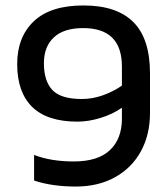

<svg xmlns="http://www.w3.org/2000/svg" viewBox="-20 -674 613 704"><path d="M105 -12V-106Q166 -82 251 -82Q339 -82 383 -123.5Q427 -165 427 -239V-279Q393 -255 348.5 -241.5Q304 -228 264 -228Q153 -228 98 -282Q43 -336 43 -439Q43 -538 104 -596Q165 -654 286 -654Q408 -654 469 -593Q530 -532 530 -405V-260Q530 -180 496.5 -119Q463 -58 401.5 -24Q340 10 258 10Q171 10 105 -12ZM427 -360V-430Q427 -571 285 -571Q214 -571 177.5 -537Q141 -503 141 -442Q141 -377 172 -344Q203 -311 280 -311Q319 -311 357 -324.5Q395 -338 427 -360Z"/></svg>

Font: Kanit
Style: Regular
Weight: 400
Designer: Katatrad Team
Foundry: Cadson Demak
Version: Version 1.001